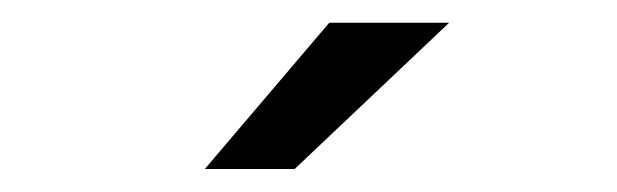

<svg xmlns="http://www.w3.org/2000/svg" viewBox="-20 -725 540 168"><path d="M268.1 -705.1H373L237.8 -577.1H159.2Z"/></svg>

Font: D-DIN Exp
Style: Regular
Weight: 400
Width: 7
Designer: Charles Nix
Foundry: Datto Inc.
Version: Version 1.00